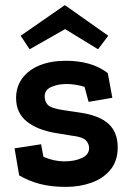

<svg xmlns="http://www.w3.org/2000/svg" viewBox="-20 -711 511 752"><path d="M311 -371Q295 -376 276.5 -379Q258 -382 241 -382Q207 -382 181 -370.5Q155 -359 155 -333Q155 -313 167.5 -300Q180 -287 226 -280L293 -270Q369 -259 405 -226Q441 -193 441 -134Q441 -80 412 -45.5Q383 -11 337 5Q291 21 239 21Q180 21 136.5 9.5Q93 -2 55 -24L37 -130L141 -146L150 -97Q171 -88 191 -83.5Q211 -79 232 -79Q272 -79 300.5 -92Q329 -105 329 -131Q329 -148 316 -161.5Q303 -175 259 -180L198 -190Q126 -202 84.5 -235.5Q43 -269 43 -327Q43 -371 67 -404Q91 -437 135 -455Q179 -473 239 -473Q285 -473 326 -462Q367 -451 402 -425L420 -328L327 -312ZM234 -691 404 -571 364 -518 235 -597 96 -518 61 -571Z"/></svg>

Font: Podkova ExtraBold
Style: Regular
Weight: 800
Designer: Ilya Yudin
Foundry: Cyreal (www.cyreal.org)
Version: Version 2.103